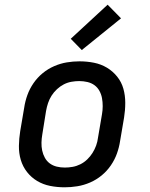

<svg xmlns="http://www.w3.org/2000/svg" viewBox="-20 -789 640 817"><path d="M255 8Q223 8 193 2Q163 -4 138 -19Q113 -34 95 -57Q77 -80 68.5 -108.5Q60 -137 60.5 -168.5Q61 -200 66 -231L83 -331Q87 -358 96.5 -384.5Q106 -411 122.5 -435Q139 -459 161.5 -477.5Q184 -496 210.5 -507.5Q237 -519 264 -523.5Q291 -528 318 -528Q350 -528 380 -522Q410 -516 435 -501Q460 -486 478.5 -463Q497 -440 505 -411.5Q513 -383 513 -351.5Q513 -320 508 -289L491 -189Q487 -162 477.5 -135.5Q468 -109 451.5 -85Q435 -61 412.5 -42.5Q390 -24 363.5 -12.5Q337 -1 309.5 3.5Q282 8 255 8ZM256 -76Q272 -76 289 -79Q306 -82 322 -90Q338 -98 351 -110.5Q364 -123 373.5 -138Q383 -153 389 -169.5Q395 -186 397 -203L414 -303Q417 -320 417 -337.5Q417 -355 414 -371.5Q411 -388 403 -402.5Q395 -417 382 -426.5Q369 -436 352 -440Q335 -444 317 -444Q301 -444 284 -441Q267 -438 251.5 -430Q236 -422 222.5 -409.5Q209 -397 199.5 -382Q190 -367 184.5 -350.5Q179 -334 176 -317L160 -217Q157 -200 156.5 -182.5Q156 -165 159.5 -148.5Q163 -132 171 -117.5Q179 -103 192 -93.5Q205 -84 221.5 -80Q238 -76 256 -76ZM328 -576 281 -624 438 -769 495 -711Z"/></svg>

Font: Iosevka Etoile Medium
Style: Italic
Weight: 500
Italic angle: -9°
Designer: Belleve Invis
Foundry: Belleve Invis
Version: Version 22.1.2; ttfautohint (v1.8.4)